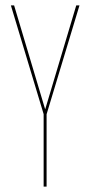

<svg xmlns="http://www.w3.org/2000/svg" viewBox="-20 -695 346 715"><path d="M142.5 0H153.5V-269.5L276 -675H264L148.5 -288.5H148L32.5 -675H20.5L142.5 -270Z"/></svg>

Font: Anybody Thin Condensed
Style: Regular
Weight: 100
Width: 3
Version: Version 1.113;gftools[0.9.25]